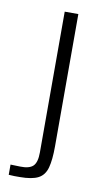

<svg xmlns="http://www.w3.org/2000/svg" viewBox="-73 -628 358 666"><g transform="rotate(10 106.0 -295.0)"><path d="M46 1Q37 1 27 1Q17 1 7 0V-36L41 -35Q73 -34 86.5 -47Q100 -60 100 -95V-591H148V-125Q148 -78 140.5 -50Q133 -22 111 -10.5Q89 1 46 1Z"/></g></svg>

Font: Alumni Sans Light
Style: Regular
Weight: 300
Version: Version 1.018